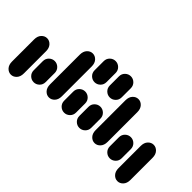

<svg xmlns="http://www.w3.org/2000/svg" viewBox="-320 -932 1115 1115"><g transform="rotate(-45 238.0 -374.5)"><path d="M34.2 111.3H215.8Q243.2 111.3 258.8 96.7Q274.4 82 274.4 62.5Q274.4 43 258.8 28.3Q243.2 13.7 215.8 13.7H34.2Q6.8 13.7 -8.8 28.3Q-24.4 43 -24.4 62.5Q-24.4 82 -8.8 96.7Q6.8 111.3 34.2 111.3ZM87.9 -13.7H162.1Q183.6 -13.7 197.8 -28.3Q211.9 -43 211.9 -62.5Q211.9 -82 197.8 -96.7Q183.6 -111.3 162.1 -111.3H87.9Q66.4 -111.3 52.2 -96.7Q38.1 -82 38.1 -62.5Q38.1 -43 52.2 -28.3Q66.4 -13.7 87.9 -13.7ZM96.7 -138.7H340.8Q368.2 -138.7 383.8 -153.3Q399.4 -168 399.4 -187.5Q399.4 -207 383.8 -221.7Q368.2 -236.3 340.8 -236.3H96.7Q69.3 -236.3 53.7 -221.7Q38.1 -207 38.1 -187.5Q38.1 -168 53.7 -153.3Q69.3 -138.7 96.7 -138.7ZM87.9 -263.7H162.1Q183.6 -263.7 197.8 -278.3Q211.9 -293 211.9 -312.5Q211.9 -332 197.8 -346.7Q183.6 -361.3 162.1 -361.3H87.9Q66.4 -361.3 52.2 -346.7Q38.1 -332 38.1 -312.5Q38.1 -293 52.2 -278.3Q66.4 -263.7 87.9 -263.7ZM337.9 -263.7H412.1Q433.6 -263.7 447.8 -278.3Q461.9 -293 461.9 -312.5Q461.9 -332 447.8 -346.7Q433.6 -361.3 412.1 -361.3H337.9Q316.4 -361.3 302.2 -346.7Q288.1 -332 288.1 -312.5Q288.1 -293 302.2 -278.3Q316.4 -263.7 337.9 -263.7ZM87.9 -388.7H162.1Q183.6 -388.7 197.8 -403.3Q211.9 -418 211.9 -437.5Q211.9 -457 197.8 -471.7Q183.6 -486.3 162.1 -486.3H87.9Q66.4 -486.3 52.2 -471.7Q38.1 -457 38.1 -437.5Q38.1 -418 52.2 -403.3Q66.4 -388.7 87.9 -388.7ZM337.9 -388.7H412.1Q433.6 -388.7 447.8 -403.3Q461.9 -418 461.9 -437.5Q461.9 -457 447.8 -471.7Q433.6 -486.3 412.1 -486.3H337.9Q316.4 -486.3 302.2 -471.7Q288.1 -457 288.1 -437.5Q288.1 -418 302.2 -403.3Q316.4 -388.7 337.9 -388.7ZM96.7 -513.7H340.8Q368.2 -513.7 383.8 -528.3Q399.4 -543 399.4 -562.5Q399.4 -582 383.8 -596.7Q368.2 -611.3 340.8 -611.3H96.7Q69.3 -611.3 53.7 -596.7Q38.1 -582 38.1 -562.5Q38.1 -543 53.7 -528.3Q69.3 -513.7 96.7 -513.7ZM87.9 -638.7H162.1Q183.6 -638.7 197.8 -653.3Q211.9 -668 211.9 -687.5Q211.9 -707 197.8 -721.7Q183.6 -736.3 162.1 -736.3H87.9Q66.4 -736.3 52.2 -721.7Q38.1 -707 38.1 -687.5Q38.1 -668 52.2 -653.3Q66.4 -638.7 87.9 -638.7ZM34.2 -763.7H215.8Q243.2 -763.7 258.8 -778.3Q274.4 -793 274.4 -812.5Q274.4 -832 258.8 -846.7Q243.2 -861.3 215.8 -861.3H34.2Q6.8 -861.3 -8.8 -846.7Q-24.4 -832 -24.4 -812.5Q-24.4 -793 -8.8 -778.3Q6.8 -763.7 34.2 -763.7Z"/></g></svg>

Font: Workbench
Style: Regular
Weight: 400
Designer: Jens Kutilek
Foundry: Jens Kutilek
Version: Version 2.001